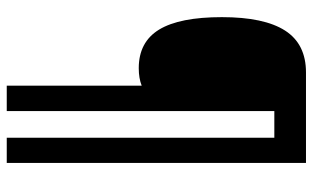

<svg xmlns="http://www.w3.org/2000/svg" viewBox="-199 -601 927 569"><g transform="rotate(90 264.5 -316.5)"><path d="M462.9 127H388.2V-666H309.1V127H233.9V-272.9Q211.9 -264.2 182.1 -264.2Q104.5 -264.2 67.6 -324.7Q30.8 -385.3 30.8 -510.5Q30.8 -635.7 70.6 -697.8Q110.4 -759.8 194.8 -759.8H462.9Z"/></g></svg>

Font: Open Sans Hebrew Condensed
Style: Bold
Weight: 700
Width: 3
Foundry: Ascender Corporation, Yanek Iontef
Version: Version 2.001;PS 002.001;hotconv 1.0.70;makeotf.lib2.5.58329